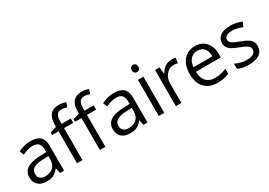

<svg xmlns="http://www.w3.org/2000/svg" viewBox="11 -1608 3447 2461"><g transform="rotate(-30 1735.0 -377.5)"><path d="M415 0 398.9 -76.2H395Q355 -25.9 315.2 -8.1Q275.4 9.8 215.8 9.8Q136.2 9.8 91.1 -31.2Q45.9 -72.3 45.9 -147.9Q45.9 -310.1 305.2 -317.9L396 -320.8V-354Q396 -417 368.9 -447Q341.8 -477.1 282.2 -477.1Q215.3 -477.1 130.9 -436L106 -498Q145.5 -519.5 192.6 -531.7Q239.7 -543.9 287.1 -543.9Q382.8 -543.9 429 -501.5Q475.1 -459 475.1 -365.2V0ZM231.9 -57.1Q307.6 -57.1 350.8 -98.6Q394 -140.1 394 -214.8V-263.2L313 -259.8Q216.3 -256.3 173.6 -229.7Q130.9 -203.1 130.9 -147Q130.9 -103 157.5 -80.1Q184.1 -57.1 231.9 -57.1Z M1222.2 -472.2H1085.9V0H1004.9V-472.2H909.2V-508.8L1004.9 -538.1V-567.9Q1004.9 -765.1 1177.2 -765.1Q1219.7 -765.1 1276.9 -748L1255.9 -683.1Q1209 -698.2 1175.8 -698.2Q1129.9 -698.2 1107.9 -667.7Q1085.9 -637.2 1085.9 -569.8V-535.2H1222.2ZM883.3 -472.2H747.1V0H666V-472.2H570.3V-508.8L666 -538.1V-567.9Q666 -765.1 838.4 -765.1Q880.9 -765.1 938 -748L917 -683.1Q870.1 -698.2 836.9 -698.2Q791 -698.2 769 -667.7Q747.1 -637.2 747.1 -569.8V-535.2H883.3Z M1649.4 0 1633.3 -76.2H1629.4Q1589.4 -25.9 1549.6 -8.1Q1509.8 9.8 1450.2 9.8Q1370.6 9.8 1325.4 -31.2Q1280.3 -72.3 1280.3 -147.9Q1280.3 -310.1 1539.6 -317.9L1630.4 -320.8V-354Q1630.4 -417 1603.3 -447Q1576.2 -477.1 1516.6 -477.1Q1449.7 -477.1 1365.2 -436L1340.3 -498Q1379.9 -519.5 1427 -531.7Q1474.1 -543.9 1521.5 -543.9Q1617.2 -543.9 1663.3 -501.5Q1709.5 -459 1709.5 -365.2V0ZM1466.3 -57.1Q1542 -57.1 1585.2 -98.6Q1628.4 -140.1 1628.4 -214.8V-263.2L1547.4 -259.8Q1450.7 -256.3 1408 -229.7Q1365.2 -203.1 1365.2 -147Q1365.2 -103 1391.8 -80.1Q1418.5 -57.1 1466.3 -57.1Z M1957.5 0H1876.5V-535.2H1957.5ZM1869.6 -680.2Q1869.6 -708 1883.3 -720.9Q1897 -733.9 1917.5 -733.9Q1937 -733.9 1951.2 -720.7Q1965.3 -707.5 1965.3 -680.2Q1965.3 -652.8 1951.2 -639.4Q1937 -626 1917.5 -626Q1897 -626 1883.3 -639.4Q1869.6 -652.8 1869.6 -680.2Z M2373.5 -544.9Q2409.2 -544.9 2437.5 -539.1L2426.3 -463.9Q2393.1 -471.2 2367.7 -471.2Q2302.7 -471.2 2256.6 -418.5Q2210.4 -365.7 2210.4 -287.1V0H2129.4V-535.2H2196.3L2205.6 -436H2209.5Q2239.3 -488.3 2281.2 -516.6Q2323.2 -544.9 2373.5 -544.9Z M2743.7 9.8Q2625 9.8 2556.4 -62.5Q2487.8 -134.8 2487.8 -263.2Q2487.8 -392.6 2551.5 -468.8Q2615.2 -544.9 2722.7 -544.9Q2823.2 -544.9 2881.8 -478.8Q2940.4 -412.6 2940.4 -304.2V-252.9H2571.8Q2574.2 -158.7 2619.4 -109.9Q2664.6 -61 2746.6 -61Q2833 -61 2917.5 -97.2V-24.9Q2874.5 -6.3 2836.2 1.7Q2797.9 9.8 2743.7 9.8ZM2721.7 -477.1Q2657.2 -477.1 2618.9 -435.1Q2580.6 -393.1 2573.7 -318.8H2853.5Q2853.5 -395.5 2819.3 -436.3Q2785.2 -477.1 2721.7 -477.1Z M3423.8 -146Q3423.8 -71.3 3368.2 -30.8Q3312.5 9.8 3211.9 9.8Q3105.5 9.8 3045.9 -23.9V-99.1Q3084.5 -79.6 3128.7 -68.4Q3172.9 -57.1 3213.9 -57.1Q3277.3 -57.1 3311.5 -77.4Q3345.7 -97.7 3345.7 -139.2Q3345.7 -170.4 3318.6 -192.6Q3291.5 -214.8 3212.9 -245.1Q3138.2 -272.9 3106.7 -293.7Q3075.2 -314.5 3059.8 -340.8Q3044.4 -367.2 3044.4 -403.8Q3044.4 -469.2 3097.7 -507.1Q3150.9 -544.9 3243.7 -544.9Q3330.1 -544.9 3412.6 -509.8L3383.8 -443.8Q3303.2 -477.1 3237.8 -477.1Q3180.2 -477.1 3150.9 -459Q3121.6 -440.9 3121.6 -409.2Q3121.6 -387.7 3132.6 -372.6Q3143.6 -357.4 3168 -343.8Q3192.4 -330.1 3261.7 -304.2Q3356.9 -269.5 3390.4 -234.4Q3423.8 -199.2 3423.8 -146Z"/></g></svg>

Font: f01525491
Style: Regular
Weight: 400
Foundry: Ascender Corporation
Version: Version 1.10